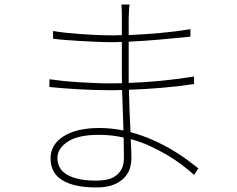

<svg xmlns="http://www.w3.org/2000/svg" viewBox="-20 -796 1040 843"><path d="M524 -102Q524 -120 523.5 -143Q523 -166 523 -192Q470 -204 414 -204Q323 -204 277.5 -174Q232 -144 232 -102Q232 -82 240.5 -64Q249 -46 269 -32.5Q289 -19 321.5 -11Q354 -3 402 -3Q425 -3 447 -7Q469 -11 486 -22.5Q503 -34 513.5 -53Q524 -72 524 -102ZM832 -28Q809 -49 779.5 -71.5Q750 -94 714.5 -115Q679 -136 639 -154.5Q599 -173 554 -185Q557 -129 557 -102Q557 -82 551 -59.5Q545 -37 527.5 -17.5Q510 2 480 14.5Q450 27 402 27Q306 27 254 -4.5Q202 -36 202 -101Q202 -161 259 -197.5Q316 -234 417 -234Q469 -234 522 -223Q520 -268 519 -314.5Q518 -361 516 -401Q501 -400 485.5 -400Q470 -400 456 -400Q427 -400 393.5 -401Q360 -402 326 -404Q292 -406 258.5 -408.5Q225 -411 197 -414V-448Q225 -444 258.5 -440.5Q292 -437 326 -435Q360 -433 393.5 -431.5Q427 -430 456 -430Q470 -430 485 -430Q500 -430 516 -431Q515 -445 515 -456Q515 -467 515 -477V-612Q502 -611 489 -611Q476 -611 463 -611Q435 -611 401 -612.5Q367 -614 332.5 -616Q298 -618 266.5 -620.5Q235 -623 213 -626V-660Q234 -656 266 -652.5Q298 -649 332.5 -646.5Q367 -644 401 -642.5Q435 -641 462 -641Q476 -641 488.5 -641Q501 -641 515 -642V-725Q515 -737 514.5 -753.5Q514 -770 513 -776H549Q547 -765 546.5 -752Q546 -739 545 -714V-642Q614 -645 682 -651Q750 -657 816 -668V-635Q746 -628 678.5 -622Q611 -616 545 -613V-477V-432Q611 -434 684 -441Q757 -448 832 -460V-427Q758 -416 685.5 -410Q613 -404 546 -402Q547 -351 549 -304Q551 -257 553 -216Q604 -202 649.5 -182Q695 -162 733 -139.5Q771 -117 801 -95Q831 -73 851 -57Z"/></svg>

Font: SpoqaHanSans
Style: Thin
Weight: 250
Designer: [Spoqa Han Sans] Dong-huui Kim \uAE40 \uB3D9 \uD718   [Noto Sans] Ryoko NISHIZUKA \u897F \u585A \u6DBC \u5B50  (kana & i
Foundry: Spoqa (http://bi.spoqa.com)
Version: Version 1.004;PS 1.004;hotconv 1.0.82;makeotf.lib2.5.63406